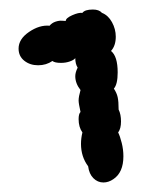

<svg xmlns="http://www.w3.org/2000/svg" viewBox="-20 -935 320 403"><path d="M239 -607Q239 -573 218 -559Q208 -552 197 -552Q185 -552 176 -561Q167 -570 165 -586Q150 -606 150 -633Q150 -645 153 -657Q145 -668 145 -685Q145 -696 149 -700Q145 -718 145 -724Q145 -732 149 -746Q138 -760 138 -775Q138 -783 143 -793Q138 -801 138 -813Q135 -809 126.5 -806Q118 -803 108 -803Q95 -803 90 -807Q77 -798 60 -798Q43 -798 31 -807.5Q19 -817 19 -833Q19 -853 41 -868Q63 -883 84 -881Q89 -887 96.5 -889.5Q104 -892 110 -891.5Q116 -891 118 -891Q118 -897 131.5 -903Q145 -909 153 -908Q158 -915 175 -915Q188 -915 194 -908Q207 -903 215 -888.5Q223 -874 223 -858Q223 -839 213 -828Q227 -817 227 -783Q227 -758 219 -749Q225 -740 227 -731Q229 -722 229 -705Q234 -695 234 -680Q234 -665 228 -657Q232 -649 235.5 -635Q239 -621 239 -607Z"/></svg>

Font: Pangolin
Style: Regular
Weight: 400
Designer: Kevin Burke
Foundry: Google, Inc.
Version: Version 1.101